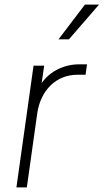

<svg xmlns="http://www.w3.org/2000/svg" viewBox="-20 -810 448 830"><path d="M51 0H96L141 -320C155 -417 220 -487 316 -487H350L356 -532H323C257 -532 196 -502 160 -451L171 -526H125ZM233 -640H278L408 -790H347Z"/></svg>

Font: Mluvka ExtraLight
Style: Italic
Weight: 200
Italic angle: -8°
Designer: Modified by Jiří Krblich, Original typeface by Gumpita Rahayu
Foundry: Gumpita Rahayu & Jiří Krblich
Version: Version 2.000;Glyphs 3.1.1 (3134)